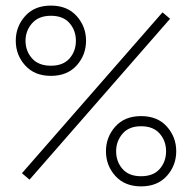

<svg xmlns="http://www.w3.org/2000/svg" viewBox="-20 -663 682 683"><path d="M558.1 -619.1 585 -596.2 85 -23.9 58.1 -46.9ZM286.1 -518.1Q286.1 -467.3 252.7 -430.2Q219.2 -393.1 161.1 -393.1Q103 -393.1 69.6 -430.2Q36.1 -467.3 36.1 -518.1Q36.1 -568.4 69.3 -605.7Q102.5 -643.1 161.1 -643.1Q219.7 -643.1 252.9 -605.7Q286.1 -568.4 286.1 -518.1ZM70.8 -518.1Q70.8 -481.4 94 -455.3Q117.2 -429.2 161.1 -429.2Q204.6 -429.2 227.3 -455.1Q250 -481 250 -518.1Q250 -554.7 227.3 -580.8Q204.6 -606.9 161.1 -606.9Q117.7 -606.9 94.2 -580.3Q70.8 -553.7 70.8 -518.1ZM606.9 -125Q606.9 -74.2 573.5 -37.1Q540 0 481.9 0Q423.8 0 390.4 -37.1Q356.9 -74.2 356.9 -125Q356.9 -175.3 390.1 -212.6Q423.3 -250 481.9 -250Q540.5 -250 573.7 -212.6Q606.9 -175.3 606.9 -125ZM393.1 -125Q393.1 -87.9 415.8 -62Q438.5 -36.1 481.9 -36.1Q525.4 -36.1 548.1 -62Q570.8 -87.9 570.8 -125Q570.8 -161.6 548.1 -187.7Q525.4 -213.9 481.9 -213.9Q438.5 -213.9 415.8 -187.3Q393.1 -160.6 393.1 -125Z"/></svg>

Font: Rawengulk
Style: Regular
Weight: 400
Version: Version 0.92